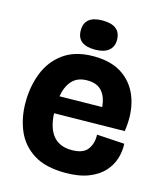

<svg xmlns="http://www.w3.org/2000/svg" viewBox="-109 -790 751 885"><g transform="rotate(15 266.5 -347.5)"><path d="M285 14Q190 14 133 -22.5Q76 -59 50.5 -119.5Q25 -180 25 -253Q25 -329 50.5 -394Q76 -459 131.5 -499Q187 -539 275 -539Q362 -539 416.5 -500Q471 -461 492.5 -394Q514 -327 501 -243L165 -238Q172 -95 287 -95Q342 -95 363 -124Q384 -153 382 -194L514 -186Q516 -151 505.5 -116Q495 -81 468.5 -51.5Q442 -22 396.5 -4Q351 14 285 14ZM275 -424Q228 -424 202.5 -396Q177 -368 169 -320L372 -323Q368 -371 344.5 -397.5Q321 -424 275 -424ZM271 -570Q185 -570 185 -639Q185 -709 271 -709Q358 -709 358 -639Q358 -606 335.5 -588Q313 -570 271 -570Z"/></g></svg>

Font: Bricolage Grotesque 48pt Bricolage Grotesque 48pt Regular
Style: Bold
Weight: 700
Designer: Mathieu Triay
Foundry: Atelier Triay
Version: Version 1.000; ttfautohint (v1.8.4.7-5d5b);gftools[0.9.32]